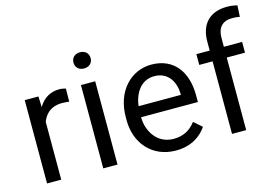

<svg xmlns="http://www.w3.org/2000/svg" viewBox="-99 -963 1677 1176"><g transform="rotate(-15 739.5 -375.0)"><path d="M331.1 -531.7C323.2 -534.2 304.2 -538.1 291 -538.1C233.9 -538.1 192.4 -511.7 164.1 -468.8C162.1 -465.8 160.2 -462.9 158.7 -459.5L156.2 -528.3H69.3V0H159.2V-366.2C165.5 -383.3 174.3 -398.4 185.5 -411.1C207.5 -437 241.7 -452.1 286.1 -452.1C302.2 -452.1 314.9 -450.2 330.1 -448.7Z M516.1 -528.3H425.8V0H516.1ZM417 -672.4C417 -643.6 437.5 -621.6 471.2 -621.6C505.9 -621.6 525.9 -643.6 525.9 -672.4C525.9 -702.1 505.9 -724.1 471.2 -724.1C437.5 -724.1 417 -702.1 417 -672.4Z M885.3 9.8C986.3 9.8 1046.4 -37.1 1081.5 -87.9L1030.3 -132.8C995.1 -86.9 951.2 -63 890.1 -63C815.9 -63 763.7 -109.4 741.7 -174.8C734.4 -195.8 731 -218.8 730.5 -242.7H1090.8V-285.2C1090.8 -432.6 1017.6 -538.1 873 -538.1C746.1 -538.1 640.1 -433.6 640.1 -267.6V-247.1C640.1 -99.6 737.8 9.8 885.3 9.8ZM740.2 -349.1C760.7 -421.4 807.1 -464.8 873 -464.8C960.9 -464.8 1000 -394 1001.5 -319.8V-312H733.4C734.9 -325.2 737.3 -337.4 740.2 -349.1Z M1332 0V-460H1447.8V-528.3H1332V-585.4C1332 -649.9 1365.2 -684.6 1424.8 -684.6C1442.9 -684.6 1460 -683.6 1474.1 -679.7L1478 -752C1456.5 -757.3 1435.1 -760.3 1413.1 -760.3C1306.2 -760.3 1242.2 -698.2 1242.2 -585.4V-528.3H1157.7V-460H1242.2V0Z"/></g></svg>

Font: Bert Sans
Style: Regular
Weight: 400
Designer: Christian Robertson (Google), Cristiano Sobral
Foundry: Google, Cristiano Sobral
Version: Version 3.101